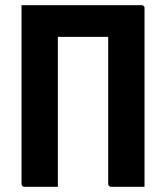

<svg xmlns="http://www.w3.org/2000/svg" viewBox="-20 -720 640 740"><path d="M203 0Q171 0 139 0Q107 0 74 0Q69 0 66 -3Q63 -6 63 -11Q63 -92 63 -179Q63 -266 63 -355Q63 -444 63 -532Q63 -620 63 -700L214 -631L203 -604Q203 -573 203 -539.5Q203 -506 203 -478Q203 -414 203 -353.5Q203 -293 203 -230.5Q203 -168 203 -98Q203 -71 203 -46Q203 -21 203 0ZM537 0Q505 0 472.5 0Q440 0 408 0Q405 0 402.5 -1.5Q400 -3 398.5 -5Q397 -7 397 -11Q397 -82 397 -153Q397 -224 397 -294.5Q397 -365 397 -436Q397 -507 397 -578H177Q143 -578 119 -592.5Q95 -607 81.5 -635Q68 -663 63 -700H526Q530 -700 532 -698.5Q534 -697 535.5 -695Q537 -693 537 -689Q537 -616 537 -542.5Q537 -469 537 -395.5Q537 -322 537 -249Q537 -176 537 -102Q537 -76 537 -51Q537 -26 537 0Z"/></svg>

Font: RecMonoLinear Nerd Font Mono
Style: Bold
Weight: 700
Monospace: yes
Version: Version 1.085; ttfautohint (v1.8.4.7-5d5b);Nerd Fonts 3.2.1